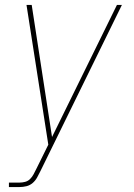

<svg xmlns="http://www.w3.org/2000/svg" viewBox="-20 -540 540 775"><path d="M16 215V197H59Q70 197 81.5 194Q93 191 101.5 182.5Q110 174 115.5 163.5Q121 153 126 143L175 44L87 -520H108L190 13L452 -520H472L143 151Q137 163 130 176Q123 189 112 198.5Q101 208 87 211.5Q73 215 59 215Z"/></svg>

Font: Iosevka SS04 Thin Oblique
Style: Regular
Weight: 100
Italic angle: -9°
Monospace: yes
Designer: Belleve Invis
Foundry: Belleve Invis
Version: Version 19.0.0; ttfautohint (v1.8.4)